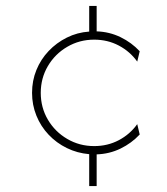

<svg xmlns="http://www.w3.org/2000/svg" viewBox="-20 -624 561 644"><path d="M279.2 0V-106.9Q238.9 -110.4 204.2 -127.4Q169.4 -144.4 143.1 -172.2Q116.7 -200 102.1 -236.1Q87.5 -272.2 87.5 -312.5Q87.5 -353.5 102.1 -389.2Q116.7 -425 143.1 -452.8Q169.4 -480.6 204.2 -497.9Q238.9 -515.3 279.2 -518.1V-604.2H304.2V-518.8Q347.2 -517.4 384.4 -499.3Q421.5 -481.2 448.6 -452.1L440.3 -417.4Q416 -451.4 378.5 -471.2Q341 -491 295.8 -491Q246.5 -491 205.6 -467Q164.6 -443.1 140.6 -402.4Q116.7 -361.8 116.7 -312.5Q116.7 -263.2 140.6 -222.6Q164.6 -181.9 205.6 -158Q246.5 -134 295.8 -134Q341 -134 378.5 -153.8Q416 -173.6 440.3 -207.6L448.6 -172.9Q421.5 -143.8 384.4 -125.7Q347.2 -107.6 304.2 -106.2V0Z"/></svg>

Font: Afacad Flux Thin
Style: Regular
Weight: 250
Designer: Kristian Moeller
Foundry: Dicotype
Version: Version 1.100